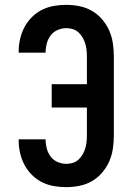

<svg xmlns="http://www.w3.org/2000/svg" viewBox="-20 -763 540 791"><path d="M253 8Q227 8 201.5 3.5Q176 -1 153 -12.5Q130 -24 111.5 -42.5Q93 -61 81 -83.5Q69 -106 63 -131.5Q57 -157 57 -183V-189H168V-186Q168 -168 173 -150Q178 -132 189 -117.5Q200 -103 217.5 -95.5Q235 -88 253 -88Q267 -88 280 -92Q293 -96 303 -105Q313 -114 320 -126Q327 -138 331 -151Q335 -164 336.5 -177.5Q338 -191 338 -205V-320H193V-416H338V-530Q338 -544 336.5 -557.5Q335 -571 331 -584Q327 -597 320 -609Q313 -621 303 -630Q293 -639 280 -643Q267 -647 253 -647Q235 -647 217.5 -639.5Q200 -632 189 -617.5Q178 -603 173 -585Q168 -567 168 -549V-546H57V-552Q57 -578 63 -603.5Q69 -629 81 -651.5Q93 -674 111.5 -692.5Q130 -711 153 -722.5Q176 -734 201.5 -738.5Q227 -743 253 -743Q280 -743 307.5 -737.5Q335 -732 358.5 -718.5Q382 -705 400.5 -683.5Q419 -662 430 -637Q441 -612 445 -584.5Q449 -557 449 -530V-205Q449 -178 445 -150.5Q441 -123 430 -98Q419 -73 400.5 -51.5Q382 -30 358.5 -16.5Q335 -3 307.5 2.5Q280 8 253 8Z"/></svg>

Font: Moesevka
Style: Bold
Weight: 700
Monospace: yes
Designer: Belleve Invis
Foundry: Belleve Invis
Version: Version 32.5.0; ttfautohint (v1.8.4)